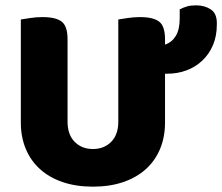

<svg xmlns="http://www.w3.org/2000/svg" viewBox="-20 -681 832 719"><path d="M598 -405V-222Q598 -168 579.5 -123.5Q561 -79 526 -47.5Q491 -16 441 1Q391 18 328 18Q265 18 215 1Q165 -16 130 -47.5Q95 -79 76.5 -123.5Q58 -168 58 -222V-608Q70 -610 93 -613.5Q116 -617 139 -617Q189 -617 211 -600Q233 -583 233 -534V-225Q233 -177 259.5 -150Q286 -123 328 -123Q370 -123 396.5 -150Q423 -177 423 -225V-608Q435 -610 458 -613.5Q481 -617 504 -617Q554 -617 576 -600Q598 -583 598 -534V-514Q623 -522 638 -546Q653 -570 653 -612V-646Q667 -653 680.5 -657Q694 -661 714 -661Q746 -661 769 -646Q792 -631 792 -595V-589Q792 -546 777.5 -512Q763 -478 737.5 -454Q712 -430 678.5 -417.5Q645 -405 607 -405Z"/></svg>

Font: Baloo 2 ExtraBold
Style: Regular
Weight: 800
Designer: Sarang Kulkarni and Ek Type
Foundry: Ek Type
Version: Version 1.640;hotconv 1.0.111;makeotfexe 2.5.65597; ttfautoh